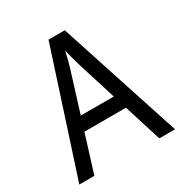

<svg xmlns="http://www.w3.org/2000/svg" viewBox="-166 -843 931 973"><g transform="rotate(-30 300.0 -357.0)"><path d="M20 0 252 -714H347L580 0H488L327 -514Q324 -526 318.5 -543.5Q313 -561 307.5 -582.5Q302 -604 297 -624Q293 -604 287.5 -582.5Q282 -561 277 -543Q272 -525 268 -514L108 0ZM154 -219 184 -299H411L437 -219Z"/></g></svg>

Font: Noto Sans Mono
Style: Regular
Weight: 400
Designer: Monotype Design Team
Foundry: Monotype Imaging Inc.
Version: Version 2.014